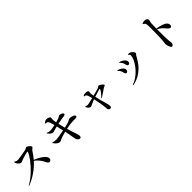

<svg xmlns="http://www.w3.org/2000/svg" viewBox="410 -2464 4180 4180"><g transform="rotate(-45 2500.0 -374.0)"><path d="M825 -130Q825 -104 809 -88Q793 -72 774 -72Q757 -72 740.5 -86Q724 -100 713 -125Q682 -191 638 -246Q594 -301 545 -333Q361 -129 98 -23Q92 -21 88 -21Q82 -21 82 -25Q82 -29 94 -36Q201 -94 305.5 -190.5Q410 -287 486 -387.5Q562 -488 588 -556Q591 -565 591 -569Q591 -574 583 -574Q567 -574 488.5 -552Q410 -530 374 -514Q366 -511 352.5 -504Q339 -497 329 -497Q304 -497 279.5 -516.5Q255 -536 239.5 -562.5Q224 -589 224 -608Q224 -622 231 -622Q234 -622 243 -614.5Q252 -607 262 -602Q286 -591 315 -591Q335 -591 443.5 -609Q552 -627 580 -634Q596 -638 617 -651Q634 -662 640 -662Q653 -662 677 -646Q701 -630 720 -609.5Q739 -589 739 -576Q739 -569 732.5 -562Q726 -555 713 -546Q704 -539 695 -531.5Q686 -524 681 -516Q622 -423 559 -350Q658 -311 741.5 -251Q825 -191 825 -130Z M1887 -375Q1887 -357 1870.5 -350Q1854 -343 1823 -343L1766 -344Q1676 -341 1548 -315Q1586 -185 1621 -87Q1638 -38 1638 -13Q1638 12 1627 24Q1616 36 1597 36Q1575 36 1553.5 14.5Q1532 -7 1525 -34Q1522 -46 1517.5 -73Q1513 -100 1510 -116Q1502 -179 1490 -232L1475 -298Q1335 -264 1275 -230Q1256 -220 1236 -220Q1179 -220 1114 -306Q1104 -319 1104 -323Q1104 -329 1112 -329Q1115 -329 1132 -324Q1179 -313 1218 -313Q1245 -313 1314.5 -324Q1384 -335 1463 -352L1426 -509Q1347 -489 1317 -480Q1313 -479 1301 -475.5Q1289 -472 1278 -472Q1232 -472 1177 -542Q1166 -557 1166 -560Q1166 -564 1171 -564Q1177 -564 1184 -561Q1221 -543 1263 -543Q1313 -543 1412 -566Q1394 -639 1387 -659Q1372 -699 1355.5 -712Q1339 -725 1311 -726Q1309 -726 1304 -726.5Q1299 -727 1297 -728.5Q1295 -730 1295 -734Q1295 -744 1317.5 -759.5Q1340 -775 1360 -779Q1368 -780 1384 -780Q1418 -780 1446.5 -765Q1475 -750 1475 -728Q1475 -721 1471.5 -703Q1468 -685 1468 -674Q1468 -654 1481 -582Q1531 -595 1572 -610Q1591 -617 1610 -630Q1621 -637 1629 -640.5Q1637 -644 1647 -644Q1662 -644 1684 -636.5Q1706 -629 1722 -616Q1738 -603 1738 -588Q1738 -575 1723.5 -567.5Q1709 -560 1692 -558Q1607 -549 1494 -524Q1511 -446 1533 -366Q1611 -382 1652 -395Q1684 -405 1708 -422Q1722 -431 1731.5 -434.5Q1741 -438 1760 -438Q1783 -438 1813.5 -429Q1844 -420 1865.5 -405.5Q1887 -391 1887 -375Z M2802 -414Q2802 -406 2796 -402Q2790 -398 2777 -393Q2753 -383 2744 -377Q2719 -358 2654 -315Q2589 -272 2563 -257Q2556 -252 2551 -252Q2546 -252 2546 -256Q2546 -261 2554 -266Q2597 -307 2633.5 -356Q2670 -405 2670 -421Q2670 -427 2661 -427Q2654 -427 2597.5 -410.5Q2541 -394 2476 -373Q2490 -304 2508.5 -238.5Q2527 -173 2530 -162Q2550 -92 2558 -58.5Q2566 -25 2566 -4Q2566 21 2554 31.5Q2542 42 2526 42Q2506 42 2491 26.5Q2476 11 2474 -12Q2469 -86 2454 -178Q2439 -270 2420 -354Q2360 -332 2325 -315L2300 -303Q2284 -295 2273 -291Q2262 -287 2251 -287Q2236 -287 2217 -300Q2198 -313 2185 -332Q2172 -351 2172 -370Q2172 -383 2177 -383Q2179 -383 2184.5 -378.5Q2190 -374 2197 -372Q2213 -364 2232 -364Q2264 -364 2409 -402Q2392 -469 2382 -496Q2373 -521 2360 -533Q2347 -545 2323 -547Q2317 -547 2313 -548.5Q2309 -550 2309 -554Q2309 -561 2321 -570Q2333 -579 2347 -581Q2360 -584 2382 -584Q2425 -584 2444 -575Q2462 -569 2462 -547Q2462 -535 2457 -515Q2456 -510 2456 -499Q2456 -483 2462 -445L2467 -417L2487 -422Q2617 -454 2654 -468Q2660 -470 2674 -482Q2689 -495 2697 -495Q2710 -495 2736 -480Q2762 -465 2782 -445.5Q2802 -426 2802 -414Z M3441 -400Q3429 -471 3380 -516Q3369 -523 3369 -528Q3369 -534 3379 -534Q3400 -534 3436 -516.5Q3472 -499 3499.5 -470Q3527 -441 3527 -407Q3527 -382 3515 -367Q3503 -352 3483 -352Q3467 -352 3456 -366Q3445 -380 3441 -400ZM3236 27Q3236 21 3255 14Q3344 -17 3430 -89.5Q3516 -162 3576.5 -250.5Q3637 -339 3656 -416Q3664 -448 3664 -460Q3664 -483 3648 -496Q3643 -500 3635.5 -505.5Q3628 -511 3628 -515Q3628 -524 3647 -524Q3673 -524 3697 -515Q3722 -506 3748 -477.5Q3774 -449 3774 -424Q3774 -416 3771 -411.5Q3768 -407 3760 -399Q3750 -391 3746 -384Q3736 -368 3728 -352Q3684 -273 3632.5 -204.5Q3581 -136 3488 -67.5Q3395 1 3265 30L3247 32Q3236 32 3236 27ZM3285 -309Q3279 -343 3265.5 -370.5Q3252 -398 3225 -420Q3215 -427 3215 -432Q3215 -438 3225 -438Q3243 -438 3279.5 -421.5Q3316 -405 3344.5 -376.5Q3373 -348 3373 -314Q3373 -293 3361.5 -275.5Q3350 -258 3328 -258Q3310 -258 3299.5 -272.5Q3289 -287 3285 -309Z M4739 -328Q4739 -306 4727.5 -291.5Q4716 -277 4699 -277Q4668 -277 4624 -330Q4587 -377 4549.5 -409Q4512 -441 4467 -460V-447Q4467 -338 4468 -284Q4470 -150 4475 -108Q4484 -50 4484 -34Q4484 -12 4476 4Q4468 20 4456 28.5Q4444 37 4435 37Q4418 37 4402.5 11.5Q4387 -14 4377.5 -47Q4368 -80 4368 -97Q4368 -104 4372 -140Q4378 -192 4380 -212Q4382 -242 4383.5 -291.5Q4385 -341 4386 -364L4387 -412Q4388 -443 4388 -502V-582Q4388 -665 4383 -694Q4380 -716 4369.5 -728Q4359 -740 4340 -752Q4337 -753 4331.5 -756Q4326 -759 4326 -762Q4326 -773 4358.5 -781.5Q4391 -790 4411 -790Q4447 -790 4475 -762Q4488 -749 4488 -730Q4488 -717 4483 -700Q4475 -675 4472 -648.5Q4469 -622 4469 -568L4467 -481Q4575 -468 4657 -430.5Q4739 -393 4739 -328Z"/></g></svg>

Font: Shippori Mincho SemiBold
Style: Regular
Weight: 600
Designer: FONTDASU
Foundry: FONTDASU / Google Inc. / but / Adobe
Version: Version 3.110; ttfautohint (v1.8.3)